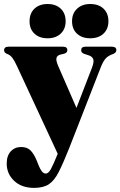

<svg xmlns="http://www.w3.org/2000/svg" viewBox="-20 -699 600 958"><path d="M325.5 39.5Q295.5 115 273.2 158.8Q251 202.5 223.5 220.5Q196 238.5 150 238.5Q88 238.5 50.8 203.5Q13.5 168.5 13.5 117Q13.5 78 33.8 56.2Q54 34.5 85.5 34.5Q115.5 34.5 132.5 51.8Q149.5 69 162.5 100.5L172.5 125.5Q179 142.5 188 154.8Q197 167 208.5 167Q221.5 167 233.8 144.8Q246 122.5 268 68.5L64.5 -369.5Q53 -395.5 41.8 -410.2Q30.5 -425 15.5 -430Q0.5 -435.5 0.5 -448.5Q0.5 -466 22.5 -466H294.5Q316 -466 316 -448.5Q316 -435.5 300 -431L281.5 -426.5Q265 -422.5 261.8 -409.8Q258.5 -397 270.5 -369.5L361.5 -160.5L439 -361.5Q450 -390 445.2 -403.8Q440.5 -417.5 421 -423.5L401 -430Q385 -435 385 -448.5Q385 -466 406.5 -466H538.5Q560.5 -466 560.5 -448.5Q560.5 -437 545.5 -430Q521.5 -422 508.5 -408.5Q495.5 -395 483.5 -365ZM217.5 -508Q176.5 -508 152 -531Q127.5 -554 127.5 -593Q127.5 -632.5 152 -655.8Q176.5 -679 217.5 -679Q258.5 -679 283 -655.8Q307.5 -632.5 307.5 -593Q307.5 -554.5 283 -531.2Q258.5 -508 217.5 -508ZM430 -508Q389 -508 364.2 -531Q339.5 -554 339.5 -593Q339.5 -632 364.5 -655.5Q389.5 -679 430 -679Q472 -679 496.5 -655.8Q521 -632.5 521 -593Q521 -554.5 496.5 -531.2Q472 -508 430 -508Z"/></svg>

Font: Fraunces 72pt S000 Black
Style: Regular
Weight: 900
Version: Version 1.000; ttfautohint (v1.8.3)